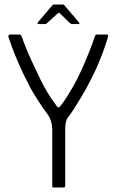

<svg xmlns="http://www.w3.org/2000/svg" viewBox="-20 -825 513 845"><path d="M278 -307Q272 -299 269.5 -284.5Q267 -270 267 -259V-6Q267 -3 265 -1.5Q263 0 261 0H216Q210 0 210 -6V-257Q210 -273 205 -290Q200 -307 193 -317Q183 -330 170.5 -348Q158 -366 146 -385Q134 -404 124 -420.5Q114 -437 109 -448Q81 -501 61 -547.5Q41 -594 30 -625.5Q19 -657 17 -663Q16 -668 18.5 -670.5Q21 -673 25 -673H67Q72 -673 76 -663Q78 -656 89.5 -626.5Q101 -597 119.5 -556.5Q138 -516 158 -475Q171 -448 188 -419.5Q205 -391 227 -362Q232 -354 236 -352.5Q240 -351 247 -360Q260 -376 273 -396.5Q286 -417 298.5 -438.5Q311 -460 319 -476Q339 -516 356 -556.5Q373 -597 384 -626.5Q395 -656 397 -663Q399 -669 401 -671Q403 -673 406 -673H449Q453 -673 455 -670.5Q457 -668 455 -663Q454 -657 444 -626.5Q434 -596 415.5 -551Q397 -506 369 -454Q363 -441 352 -422.5Q341 -404 328.5 -383Q316 -362 303 -342Q290 -322 278 -307ZM149 -719Q146 -719 145.5 -721.5Q145 -724 146 -726L210 -801Q213 -805 217 -805H257Q262 -805 264 -801L328 -726Q330 -724 329.5 -721.5Q329 -719 325 -719H298Q295 -719 293 -720.5Q291 -722 288 -723L243 -767Q239 -770 235 -767L187 -723Q185 -722 183 -720.5Q181 -719 179 -719Z"/></svg>

Font: Glory Light
Style: Regular
Weight: 300
Version: Version 1.011